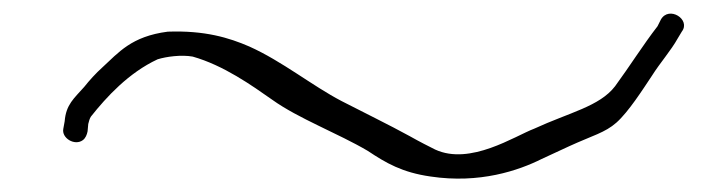

<svg xmlns="http://www.w3.org/2000/svg" viewBox="-20 -426 1059 285"><path d="M74 -235C71 -221 91 -209 103 -218C107 -221 109 -226 110 -231L111 -242C112 -246 113 -250 115 -253C138 -282 171 -318 214 -338C227 -342 249 -345 266 -342C312 -329 354 -299 384 -278C423 -250 482 -228 526 -202C553 -184 577 -170 619 -164C692 -153 750 -173 784 -190L825 -209C860 -225 878 -229 895 -244C913 -260 934 -293 948 -314C960 -333 976 -351 986 -369L992 -379C1006 -397 973 -418 961 -397L956 -387C935 -360 915 -328 893 -298C870 -268 825 -259 773 -235C744 -224 678 -180 626 -204C616 -209 604 -215 588 -224C559 -240 516 -261 487 -276C443 -299 399 -335 350 -357C320 -370 284 -381 229 -379C175 -372 156 -348 132 -326C122 -317 113 -307 105 -297C90 -280 78 -271 76 -246Z"/></svg>

Font: Stray Cat
Style: UltExt
Weight: 400
Version: Version 1.0